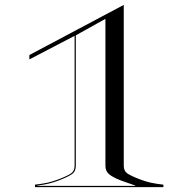

<svg xmlns="http://www.w3.org/2000/svg" viewBox="-20 -765 788 785"><path d="M100 -540 486 -745V-87.5Q486 -67 499.2 -57Q512.5 -47 550 -32.5Q574.5 -23 596 -18.2Q617.5 -13.5 648 -10V0H123V-10Q153.5 -13.5 175 -18.2Q196.5 -23 221 -32.5Q258.5 -47 271.8 -57Q285 -67 285 -87.5V-618.5L100 -522ZM133 -6.5V-5H533V-6.5Q513.5 -13.5 500 -18Q486.5 -22.5 472 -28Q442.5 -39.5 426.8 -52Q411 -64.5 411 -87.5V-688L290 -620.5V-87.5Q290 -64.5 275.2 -53.8Q260.5 -43 223.5 -28.5Q202 -20 181 -14.8Q160 -9.5 133 -6.5Z"/></svg>

Font: Engraving Unshaded CC
Style: Bold
Weight: 700
Designer: indestructible type*
Foundry: Cowboy Collective
Version: Version 1.000